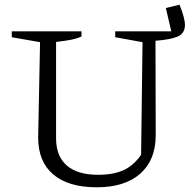

<svg xmlns="http://www.w3.org/2000/svg" viewBox="-20 -786 827 815"><path d="M742 -766Q753 -739 759 -717Q765 -695 765 -680Q765 -645 735.5 -631.5Q706 -618 640 -613L641 -212Q641 -107 575.5 -49Q510 9 391 9Q270 9 206 -45.5Q142 -100 142 -202L150 -607L30 -628V-653H326V-631Q306 -622 280 -617Q254 -612 218 -608V-199Q218 -123 263.5 -83.5Q309 -44 397 -44Q462 -44 505 -64Q548 -84 579 -129L585 -607L469 -628V-653H707L684 -752Z"/></svg>

Font: Piazzolla Thin Light
Style: Regular
Weight: 300
Version: Version 2.005